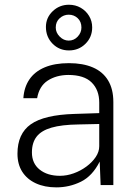

<svg xmlns="http://www.w3.org/2000/svg" viewBox="-20 -800 600 830"><path d="M223.5 10Q173 10 135 -7.5Q97 -25 76.2 -57.5Q55.5 -90 55.5 -135.5Q55.5 -222 113.2 -262.8Q171 -303.5 301.5 -307.5L409 -311V-356.5Q409 -411 376.2 -443.5Q343.5 -476 275 -476Q223 -475.5 186.2 -451.5Q149.5 -427.5 140.5 -375.5H81Q84 -422.5 107 -456.5Q130 -490.5 173.2 -508.8Q216.5 -527 278 -527Q338.5 -527 381.5 -508.5Q424.5 -490 447.2 -452.5Q470 -415 470 -359V0H415L411 -101.5Q379.5 -39 329.8 -14.5Q280 10 223.5 10ZM239 -40Q269 -40 298.8 -50.8Q328.5 -61.5 353.5 -80Q378.5 -98.5 393.8 -121.2Q409 -144 409 -168V-264L319 -262Q246.5 -261 202.5 -248.2Q158.5 -235.5 138.2 -209.2Q118 -183 118 -141Q118 -93.5 151.5 -66.8Q185 -40 239 -40ZM378.5 -681.5Q378.5 -639.5 349.5 -610.8Q320.5 -582 278 -582Q236 -582 207.2 -611.2Q178.5 -640.5 178.5 -683.5Q178.5 -723.5 207.8 -751.5Q237 -779.5 278 -779.5Q306 -779.5 328.8 -766.5Q351.5 -753.5 365 -731.2Q378.5 -709 378.5 -681.5ZM332 -681Q332 -706 316 -721.2Q300 -736.5 277 -736.5Q255 -736.5 238 -721.2Q221 -706 221 -681Q221 -659 238 -641.8Q255 -624.5 277 -624.5Q300 -624.5 316 -641.8Q332 -659 332 -681Z"/></svg>

Font: Public Sans ExtraLight
Style: Regular
Weight: 250
Designer: The Public Sans Project Authors: Dan O. Williams and USWDS (Libre Franklin designed by Pablo Impallari and Rodrigo Fuenz
Version: Version 1.007